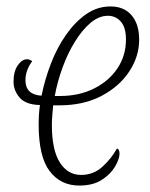

<svg xmlns="http://www.w3.org/2000/svg" viewBox="-20 -566 465 596"><path d="M226 10Q168 10 134 -35Q100 -80 100 -180Q100 -212 104 -240Q60 -241 41 -263Q22 -285 22 -312Q22 -344 35 -363Q48 -382 64 -382Q72 -382 80 -376Q59 -348 59 -317Q59 -272 109 -269Q119 -319 138 -368.5Q157 -418 185 -458Q213 -498 247.5 -522Q282 -546 323 -546Q365 -546 388.5 -518.5Q412 -491 412 -443Q412 -391 381.5 -344.5Q351 -298 295.5 -268.5Q240 -239 164 -239H145Q144 -227 142.5 -209.5Q141 -192 141 -178Q141 -101 165.5 -62Q190 -23 232 -23Q270 -23 298 -48.5Q326 -74 343 -105Q351 -103 351 -89Q351 -73 337.5 -49.5Q324 -26 296.5 -8Q269 10 226 10ZM166 -268Q226 -268 272.5 -291.5Q319 -315 345 -354.5Q371 -394 371 -443Q371 -481 355 -499Q339 -517 315 -517Q287 -517 261 -495Q235 -473 212.5 -436.5Q190 -400 174 -356Q158 -312 150 -268Z"/></svg>

Font: Noto Serif ExtraCondensed ExtraLight
Style: Italic
Weight: 200
Width: 2
Italic angle: -12°
Designer: Monotype Design Team
Foundry: Monotype Imaging Inc.
Version: Version 2.014; ttfautohint (v1.8.4.7-5d5b)